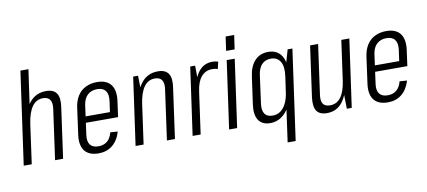

<svg xmlns="http://www.w3.org/2000/svg" viewBox="-79 -1034 3356 1508"><g transform="rotate(-10 1599.5 -280.0)"><path d="M340 -395Q348 -446 331.5 -471Q315 -496 275 -496Q222 -496 189 -450.5Q156 -405 143 -316L104 -250L112 -309Q129 -428 178.5 -487.5Q228 -547 309 -547Q368 -547 392 -511.5Q416 -476 405 -402L349 0H285ZM139 -740H203L149 -361L99 0H35Z M632 7Q582 7 549.5 -12.5Q517 -32 504 -70Q491 -108 498 -161L528 -379Q536 -433 560.5 -470.5Q585 -508 624.5 -527.5Q664 -547 715 -547Q791 -547 825.5 -502Q860 -457 848 -371L831 -247H562L569 -297H785L770 -263L787 -384Q794 -437 773.5 -464.5Q753 -492 707 -492Q660 -492 630.5 -465Q601 -438 593 -386L561 -152Q554 -101 574.5 -74.5Q595 -48 641 -48Q682 -48 710 -70.5Q738 -93 750 -140L809 -136Q788 -66 742.5 -29.5Q697 7 632 7Z M1232 -395Q1240 -446 1223.5 -471Q1207 -496 1167 -496Q1114 -496 1081 -450.5Q1048 -405 1035 -316L996 -250L1004 -309Q1021 -428 1070.5 -487.5Q1120 -547 1201 -547Q1260 -547 1284 -511.5Q1308 -476 1297 -402L1241 0H1177ZM1003 -540H1042L1045 -386L991 0H927Z M1458 -540H1497L1499 -380L1446 0H1382ZM1472 -349Q1486 -446 1527.5 -496.5Q1569 -547 1636 -547Q1647 -547 1659 -545Q1671 -543 1681 -539L1668 -483Q1649 -490 1624 -490Q1570 -490 1536.5 -450.5Q1503 -411 1493 -335Z M1813 -540 1737 0H1673L1749 -540ZM1841 -724 1825 -612H1757L1773 -724Z M2002 7Q1937 7 1908 -36.5Q1879 -80 1891 -163L1921 -377Q1932 -460 1973.5 -503.5Q2015 -547 2081 -547Q2129 -547 2161 -521.5Q2193 -496 2205 -448Q2217 -400 2207 -332L2190 -210Q2181 -144 2155 -95Q2129 -46 2089.5 -19.5Q2050 7 2002 7ZM2030 -48Q2065 -48 2092 -67Q2119 -86 2137 -122.5Q2155 -159 2162 -208L2180 -333Q2191 -409 2167.5 -450Q2144 -491 2092 -491Q2047 -491 2020 -463Q1993 -435 1985 -380L1955 -159Q1947 -105 1966 -76.5Q1985 -48 2030 -48ZM2273 -540 2172 180H2108L2184 -362L2235 -540Z M2423 -145Q2416 -97 2431.5 -73Q2447 -49 2488 -49Q2542 -49 2574.5 -93.5Q2607 -138 2619 -225L2648 -290L2640 -231Q2624 -113 2577.5 -53Q2531 7 2454 7Q2394 7 2371 -28.5Q2348 -64 2358 -138L2414 -540H2478ZM2651 0H2612L2609 -154L2663 -540H2727Z M2939 7Q2889 7 2856.5 -12.5Q2824 -32 2811 -70Q2798 -108 2805 -161L2835 -379Q2843 -433 2867.5 -470.5Q2892 -508 2931.5 -527.5Q2971 -547 3022 -547Q3098 -547 3132.5 -502Q3167 -457 3155 -371L3138 -247H2869L2876 -297H3092L3077 -263L3094 -384Q3101 -437 3080.5 -464.5Q3060 -492 3014 -492Q2967 -492 2937.5 -465Q2908 -438 2900 -386L2868 -152Q2861 -101 2881.5 -74.5Q2902 -48 2948 -48Q2989 -48 3017 -70.5Q3045 -93 3057 -140L3116 -136Q3095 -66 3049.5 -29.5Q3004 7 2939 7Z"/></g></svg>

Font: Pathway Extreme Condensed ExtraLight
Style: Italic
Weight: 250
Width: 3
Italic angle: -8°
Version: Version 1.001;gftools[0.9.26]